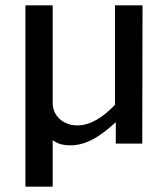

<svg xmlns="http://www.w3.org/2000/svg" viewBox="-20 -537 622 718"><path d="M269 -68C217 -68 177 -104 177 -151V-517H75V161H177V-13C198 3 222 8 257 6C308 1 351 -24 413 -80V0H512L513 -517H410V-145C365 -98 318 -68 269 -68Z"/></svg>

Font: United Sans Medium
Style: Regular
Weight: 500
Designer: Pablo Impallari, Rodrigo Fuenzalida (Modified by Dan O. Williams)
Version: Version 1.000;PS 001.000;hotconv 1.0.88;makeotf.lib2.5.64775